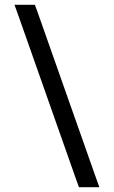

<svg xmlns="http://www.w3.org/2000/svg" viewBox="-20 -760 475 801"><path d="M59.5 -687 299.5 -6 309.5 21H394.5L375.5 -32L135.5 -713L125.5 -740H40.5Z"/></svg>

Font: Nordica Advanced
Style: Regular
Weight: 300
Version: Version 1.07